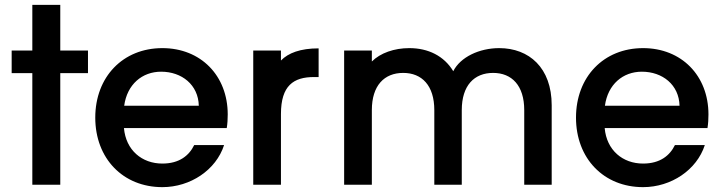

<svg xmlns="http://www.w3.org/2000/svg" viewBox="-20 -760 2965 790"><path d="M228 0V-459H342V-552H228V-740H113V-552H28V-459H113V0Z M798 -325H491C503 -413 565 -465 643 -465C728 -465 796 -411 798 -325ZM372 -276C372 -108 486 10 648 10C764 10 869 -61 902 -163H779C758 -120 718 -87 648 -87C564 -87 498 -142 490 -233H913C916 -252 917 -270 917 -289C917 -449 806 -562 648 -562C486 -562 372 -444 372 -276Z M1022 -552V0H1136V-291C1136 -408 1188 -443 1272 -443H1291V-561C1216 -561 1166 -542 1136 -511V-552Z M1396 -552V0H1510V-307C1510 -408 1561 -460 1639 -460C1716 -460 1767 -408 1767 -307V0H1880V-307C1880 -408 1931 -460 2009 -460C2086 -460 2137 -408 2137 -307V0H2250V-327C2250 -481 2157 -562 2034 -562C1952 -562 1874 -525 1845 -467C1807 -530 1742 -562 1664 -562C1602 -562 1545 -542 1510 -507V-552Z M2776 -325H2469C2481 -413 2543 -465 2621 -465C2706 -465 2774 -411 2776 -325ZM2350 -276C2350 -108 2464 10 2626 10C2742 10 2847 -61 2880 -163H2757C2736 -120 2696 -87 2626 -87C2542 -87 2476 -142 2468 -233H2891C2894 -252 2895 -270 2895 -289C2895 -449 2784 -562 2626 -562C2464 -562 2350 -444 2350 -276Z"/></svg>

Font: Malmofest Medium
Style: Regular
Weight: 500
Designer: Jonny Pinhorn (Poppins), Kolossal
Version: Version 1.004;Glyphs 3.1.2 (3151)